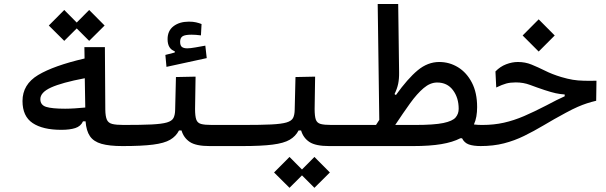

<svg xmlns="http://www.w3.org/2000/svg" viewBox="-20 -713 2970 941"><path d="M280.3 -76.7Q189.5 -76.7 139.9 -109.9Q90.3 -143.1 90.3 -217.8Q90.3 -299.3 166.7 -345.2Q243.2 -391.1 394.5 -426.3L393.6 -481.9H494.1L496.1 -175.8Q496.6 -142.6 503.7 -126.5Q510.7 -110.4 530 -105.5Q549.3 -100.6 585.9 -100.6Q606.4 -100.6 614.5 -91.1Q622.6 -81.5 622.6 -56.2Q622.6 -26.9 613.8 -12Q605 2.9 580.1 2.9Q516.1 2.9 477.5 -8.1Q439 -19 420.9 -45.4Q402.8 -71.8 399.4 -118.2H386.7Q376 -94.2 349.1 -85.4Q322.3 -76.7 280.3 -76.7ZM395.5 -329.6Q282.7 -308.1 230.2 -284.2Q177.7 -260.3 177.7 -227.1Q177.7 -198.2 206.1 -189.2Q234.4 -180.2 299.3 -180.2Q319.8 -180.2 346.9 -181.9Q374 -183.6 397.9 -186ZM417 -512.7 356 -573.7 294.9 -512.7 219.2 -587.9 294.9 -664.1 356 -602.5 417 -664.1 492.7 -587.9Z M580.1 2.9 585.9 -100.6Q672.4 -100.6 722.9 -103Q773.4 -105.5 798.1 -112.8Q822.8 -120.1 830.3 -134.8Q837.9 -149.4 838.4 -174.3L842.3 -335.4L938.5 -337.4L936 -179.2Q936 -143.6 941.9 -127Q947.8 -110.4 965.3 -105.5Q982.9 -100.6 1018.6 -100.6H1171.9Q1190.4 -100.6 1199.5 -87.6Q1208.5 -74.7 1208.5 -56.2Q1208.5 -22 1196 -9.5Q1183.6 2.9 1166 2.9H1007.3Q940.9 2.9 910.6 -17.1Q880.4 -37.1 869.6 -73.7H857.4Q842.8 -44.9 814 -28.1Q785.2 -11.2 730 -4.2Q674.8 2.9 580.1 2.9ZM795.9 -385.3 790.5 -443.8 836.4 -455.6V-461.9Q801.3 -474.1 801.3 -521Q801.3 -562.5 830.6 -584.7Q859.9 -606.9 905.8 -606.9Q926.3 -606.9 940.9 -603.5Q955.6 -600.1 967.8 -595.2L964.8 -539.6Q938.5 -543 918.9 -543Q886.7 -543 874.8 -535.2Q862.8 -527.3 862.8 -508.3Q862.8 -489.7 871.6 -482.9Q880.4 -476.1 897.9 -476.1Q912.1 -476.1 938.2 -480.7Q964.4 -485.4 986.3 -489.3L993.2 -428.2Z M1166 2.9 1171.9 -100.6Q1258.3 -100.6 1308.8 -103Q1359.4 -105.5 1384 -112.8Q1408.7 -120.1 1416.3 -134.8Q1423.8 -149.4 1424.3 -174.3L1428.2 -335.4L1524.4 -337.4L1522 -179.2Q1522 -143.6 1527.8 -127Q1533.7 -110.4 1551.3 -105.5Q1568.8 -100.6 1604.5 -100.6H1757.8Q1776.4 -100.6 1785.4 -87.6Q1794.4 -74.7 1794.4 -56.2Q1794.4 -22 1782 -9.5Q1769.5 2.9 1752 2.9H1593.3Q1526.9 2.9 1496.6 -17.1Q1466.3 -37.1 1455.6 -73.7H1443.4Q1428.7 -44.9 1399.9 -28.1Q1371.1 -11.2 1315.9 -4.2Q1260.7 2.9 1166 2.9ZM1521 207.5 1460 146.5 1398.9 207.5 1323.2 132.3 1398.9 56.2 1460 117.7 1521 56.2 1596.7 132.3Z M2338.4 2.9Q2299.8 2.9 2277.6 -5.1Q2255.4 -13.2 2244.6 -35.2H2235.8Q2199.2 -16.1 2142.8 -6.6Q2086.4 2.9 2004.9 2.9H1752L1757.8 -100.6H1822.8Q1831.5 -114.3 1838.9 -125.5L1831.1 -693.4H1931.6L1936 -358.4Q1936.5 -326.7 1931.4 -302.2Q1926.3 -277.8 1913.6 -252L1920.4 -247.1Q1978 -327.6 2027.1 -368.4Q2076.2 -409.2 2132.8 -409.2Q2182.6 -409.2 2224.9 -383.3Q2267.1 -357.4 2292.7 -308.1Q2318.4 -258.8 2318.4 -188Q2318.4 -163.6 2314.7 -142.3Q2311 -121.1 2302.7 -103Q2313 -101.6 2322.8 -101.1Q2332.5 -100.6 2343.8 -100.6Q2364.3 -100.6 2373.5 -91.1Q2382.8 -81.5 2382.8 -56.6Q2382.8 2.9 2338.4 2.9ZM1917 -100.6H2015.1Q2107.4 -100.6 2152.8 -110.1Q2198.2 -119.6 2213.1 -137.5Q2228 -155.3 2228 -179.7Q2228 -233.9 2200 -271.2Q2171.9 -308.6 2122.6 -308.6Q2088.4 -308.6 2056.2 -281.2Q2023.9 -253.9 1990 -206.8Q1956.1 -159.7 1917 -100.6Z M2334 2.9Q2322.3 2.9 2315.9 -9.3Q2309.6 -21.5 2309.6 -51.3Q2309.6 -100.6 2343.8 -100.6Q2400.4 -100.6 2449.5 -111.6Q2498.5 -122.6 2548.3 -144Q2598.1 -165.5 2656.7 -195.8Q2686.5 -211.4 2707.5 -222.2Q2728.5 -232.9 2747.6 -241.2V-250Q2724.6 -251.5 2703.6 -256.1Q2682.6 -260.7 2649.4 -271.5Q2609.9 -284.7 2577.6 -296.9Q2545.4 -309.1 2507.8 -309.1Q2481 -309.1 2461.2 -303.7Q2441.4 -298.3 2412.1 -284.2L2408.2 -362.8Q2431.2 -386.7 2460.4 -397.9Q2489.7 -409.2 2518.1 -409.2Q2554.2 -409.2 2585.2 -396.5Q2616.2 -383.8 2650.9 -366.7Q2685.5 -349.1 2731 -335.4Q2762.2 -326.2 2787.6 -322Q2813 -317.9 2840.3 -317.4Q2854 -316.9 2869.6 -316.9Q2885.3 -316.9 2903.3 -317.4L2901.9 -219.2Q2877.4 -213.4 2856.4 -206.5Q2835.4 -199.7 2811.3 -189.2Q2787.1 -178.7 2752.9 -160.2Q2693.8 -128.4 2645 -99.1Q2595.7 -69.8 2548.8 -46.9Q2502 -23.9 2450.2 -10.5Q2398.4 2.9 2334 2.9ZM2620.1 -460.4 2541.5 -539.1 2620.1 -618.2 2698.7 -539.1Z"/></svg>

Font: CaskaydiaCove NFP
Style: Regular
Weight: 400
Designer: Aaron Bell
Foundry: Saja Typeworks
Version: Version 2111.001; VTT 6.35;Nerd Fonts 3.1.1